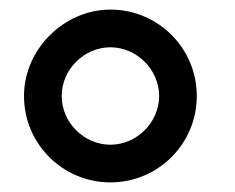

<svg xmlns="http://www.w3.org/2000/svg" viewBox="-20 -755 490 400"><path d="M210 -375C309 -375 390 -455 390 -555C390 -655 309 -735 210 -735C114 -735 30 -653 30 -555C30 -455 111 -375 210 -375ZM108.5 -555C108.5 -610 155 -656.5 210 -656.5C265 -656.5 311.5 -610 311.5 -555C311.5 -500 265 -453.5 210 -453.5C155 -453.5 108.5 -500 108.5 -555Z"/></svg>

Font: Eudonet Medium
Style: Regular
Weight: 500
Designer: Mikhail Sharanda
Foundry: Mikhail Sharanda
Version: Version 4.503;Glyphs 3.1.2 (3151)